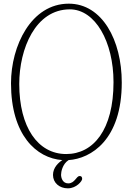

<svg xmlns="http://www.w3.org/2000/svg" viewBox="-20 -858 725 1047"><path d="M40 -404C40 -122 178 5 320 15C300 28 269 55 269 96C269 139 304 169 350 169C397 169 428 129 428 118C428 110 426 102 414 102C396 102 388 142 352 142C321 142 313 111 313 95C313 80 320 37 354 15C476 7 644 -95 644 -408C644 -639 537 -838 355 -838C150 -838 40 -608 40 -404ZM85 -400C85 -592 173 -807 361 -807C499 -807 599 -631 599 -410C599 -150 489 -18 341 -18C186 -18 85 -165 85 -400Z"/></svg>

Font: Life Savers
Style: Regular
Weight: 400
Designer: Pablo Impallari, Rodrigo Fuenzalida, Brenda Gallo
Foundry: Pablo Impallari, Rodrigo Fuenzalida, Brenda Gallo
Version: Version 3.000